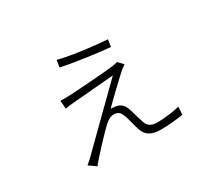

<svg xmlns="http://www.w3.org/2000/svg" viewBox="-126 -860 1251 1127"><g transform="rotate(-30 500.0 -296.5)"><path d="M352 -627 344 -580C428 -561 598 -538 666 -533L673 -581C614 -584 434 -604 352 -627ZM684 -406 652 -439C644 -436 633 -434 621 -432C564 -424 362 -410 314 -408C292 -407 267 -407 251 -408L255 -352C272 -356 293 -358 318 -360C367 -364 539 -378 592 -383C504 -295 314 -111 228 -25C216 -14 208 -7 199 0L247 34C287 -17 391 -126 422 -154C441 -171 460 -182 482 -182C516 -182 527 -162 537 -133C544 -113 556 -61 564 -37C579 14 617 34 678 34C732 34 798 27 830 21L833 -32C798 -22 727 -13 683 -13C644 -13 620 -25 609 -57C602 -78 588 -124 581 -150C571 -187 550 -217 505 -218C497 -220 488 -220 482 -219C524 -262 634 -366 654 -383C661 -388 673 -398 684 -406Z"/></g></svg>

Font: Noto Sans CJK Light
Style: Regular
Weight: 300
Designer: Ryoko NISHIZUKA (kana & ideographs); Paul D. Hunt (Latin, Greek & Cyrillic); Wenlong ZHANG (bopomofo); Sandoll Communica
Foundry: Adobe Systems Incorporated
Version: Version 1.000;PS 1;hotconv 1.0.78;makeotf.lib2.5.61930